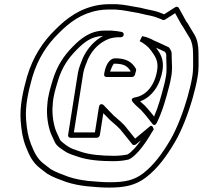

<svg xmlns="http://www.w3.org/2000/svg" viewBox="-20 -733 945 894"><path d="M711.8 -406C700.9 -337.4 663 -288.6 608.1 -279.3C608.1 -279.3 583.5 -275.4 598 -258.2C611.1 -242.6 623 -233.3 636 -221.5C642.7 -214.3 648.2 -208 654.9 -200.2L662.3 -191.3C672.7 -178.2 681.7 -166.7 688.8 -157.5C688.8 -157.5 699.7 -140.1 710.5 -162C737.2 -216.4 753.4 -276.1 768.3 -333.6C771.3 -344.3 774.1 -357.5 776 -369.6C784.3 -408.6 779.9 -433 779.5 -468.1C779.8 -478.1 779.5 -487.4 777.7 -493.9C777.4 -495 776.8 -496.3 776.3 -497C773.8 -500.7 771.3 -504.8 768.8 -509.3C767.8 -511.1 765.8 -512.8 764.3 -513.5L714.9 -536.5C714.7 -536.6 714.4 -536.7 714.2 -536.8C701 -541.8 695.1 -545.1 683.9 -551.2C683.3 -551.5 682.5 -551.8 682 -552C674 -554.5 665.7 -560 652.1 -562.3C648.9 -562.9 645.6 -563.7 642.4 -564.9C641.5 -565.2 631 -541.1 630.1 -541.4C646.4 -534.4 671.4 -514.4 680.9 -500.8C701.3 -472.9 718.9 -451.1 711.8 -406ZM736.8 -406C744.8 -456.3 725.8 -485.1 706.9 -510.9L747.8 -491.9C749.5 -488.9 751.6 -485.5 753.5 -482.6C754 -479.9 754.4 -473.1 754.2 -464.4C754.2 -464.3 754.1 -464.1 754.2 -463.9C754.6 -426.7 758.4 -403.7 751.2 -370.7C751.2 -370.6 751.1 -370.2 751.1 -370C749.1 -357.7 746.8 -346.8 743.9 -336.4C730.8 -285.9 717.6 -236.9 697.5 -190.4C693.5 -195.4 688.4 -202 683 -208.7L675.3 -217.8C668.5 -226 661.9 -233.4 655.5 -240.2C655.3 -240.4 655.1 -240.6 654.9 -240.8C646.4 -248.6 639.7 -254.2 632.5 -261C690 -282.3 726.2 -339.3 736.8 -406ZM744.5 -666.5C731.2 -671.2 716 -678.4 698.5 -682.3C675.9 -686.5 654.9 -692.1 632 -697.2C631.9 -697.3 631.5 -697.3 631.2 -697.4C597.5 -702.3 563.2 -711.6 522.6 -713.5C522.4 -713.5 522.2 -713.5 522 -713.5H484C469.8 -713.5 454.6 -712.1 438.2 -709.3C351 -693.9 290.4 -648.4 236.6 -594.1C179.1 -537.8 133.9 -469 106.4 -377.7C87.2 -309.7 71.3 -240.1 76.1 -172.2C79.8 -124 85.3 -88.3 100.8 -48.9C116.4 -10.2 131 22.5 165.1 49.3C178.3 59.4 189.5 68 199 75.3C199.2 75.4 199.5 75.7 199.8 75.9C225.5 92 255.9 102.4 287.1 113.9C319.8 124.5 346.9 129.9 385.5 134.4L435.1 138.5C451.9 139.8 469.1 140.5 486.7 140.5C559.1 140.5 610 130.9 659.4 93.4C715.5 50.3 756.6 -7.6 793.5 -70C827.2 -126.4 857.8 -208.5 877.4 -277.7C885.2 -308.9 893.5 -334.8 898.9 -368.8C907.5 -412.8 903.9 -445 904.3 -485.9C904.4 -521.3 898.4 -550 885.5 -571.5C875.7 -588.6 861.3 -610.3 853.3 -625.2C853 -625.6 852.5 -626.3 852.1 -626.8C849.1 -630.4 847 -633.5 845.2 -637.1L812.5 -696.2C809.6 -701.3 801.9 -703.3 795.5 -699.2ZM748.9 -641.8 795.4 -671.6 822.4 -622.9C824.3 -619 828.8 -612.6 831 -610C840.6 -592.5 853.6 -573.1 863.1 -556.5C873.5 -539.3 879.1 -514.7 879 -482.1C878.5 -439.4 881.9 -410.1 874 -369.2C868.8 -336.6 860.9 -312.1 853 -280.3C834.1 -213.9 803.4 -132.4 772.2 -80C736 -18.8 696.9 35.5 646 74.5C603.8 106.6 561.4 115.5 490.7 115.5C473.7 115.5 457.1 114.8 441 113.5L391.9 109.6C355.5 105.3 328.8 99.9 298.6 90.1C268.3 79 237.9 68 216 54.4C206.1 46.8 195.4 38.5 182.6 28.7C153 5.5 140 -22.8 124.6 -61C110.2 -97.7 105 -130.6 101.3 -177.8C96.9 -240.7 111.8 -307.8 130.7 -374.3C156.7 -460.9 198.7 -524.7 253.1 -577.9C305.2 -630.5 359.1 -670.6 438.6 -684.7C453.7 -687.2 467.5 -688.5 480 -688.5H517.8C556.2 -686.6 588.5 -677.9 623.3 -672.7C646.4 -667.5 666.7 -662 689.7 -657.7C703.3 -654.7 717.7 -648.1 731.9 -643.1C732.7 -642.9 733.6 -642.4 734.7 -641.6C738.5 -638.7 744.4 -638.9 748.9 -641.8ZM468.6 -237.1 464.9 -241.6C463.6 -243.1 462.1 -244.3 460.4 -245.2C460.4 -245.2 444.1 -256.2 440.6 -234L422 -116.5H324L367.7 -393C371.2 -415 381.9 -436.7 389.7 -457.9C411.5 -504.3 445.6 -536.8 489.9 -553.2C502.1 -557 513.5 -558.8 525.9 -559.5H540.6C560.3 -559.5 559.9 -581.9 546.8 -584.3C529.8 -587.5 517.8 -589.2 498.3 -590.5C498.1 -590.5 497.7 -590.5 497.5 -590.5H466.5C399.2 -590.5 354 -551.6 319.1 -516C278.2 -474.7 246.4 -428.1 225.9 -361.7C214.9 -323.6 203.1 -289.8 200.3 -245C195.1 -195.9 203.9 -144.2 217.5 -109.8C224.1 -94.7 230 -81.7 235.6 -70.3C244.2 -51.9 270 -36.4 281.1 -29.4C299.4 -16.1 323.9 -10.1 343.5 -3.1C388.6 12.7 448.5 17.5 507.2 17.5C531.8 17.5 557 15 577.4 10.1C578.3 9.9 579.5 9.5 580.1 9.2C598.9 0.5 613.7 -16.1 625.2 -28.2C625.4 -28.3 625.6 -28.6 625.7 -28.7C649.6 -55.8 669.7 -87 688.2 -118.8L695.8 -130.4C695.8 -130.4 690.3 -155 678.3 -145L609.3 -87.7C596.7 -103.4 585.2 -118.2 573.1 -132.5C554.6 -158.1 531.4 -175.8 509.7 -194.7C494.6 -209.7 479.6 -226.2 468.6 -237.1ZM459.7 -565.5C420.1 -544.4 387.1 -508.5 366.7 -464.7C366.5 -464.4 366.3 -463.8 366.1 -463.5C359 -443.5 347.1 -420.4 342.7 -393L297 -104C296.1 -98.6 299.9 -91.5 307.5 -91.5H430.5C435.9 -91.5 443.8 -96.4 445 -104L461.1 -206C469.6 -197.2 479.9 -186.2 490.7 -175.5C490.8 -175.4 491 -175.2 491.1 -175.1C513.8 -155.2 536.3 -137.6 551.9 -115.8C552 -115.6 552.2 -115.3 552.4 -115.2C567.1 -97.7 581.1 -79.4 595.7 -61.3C599.3 -56.9 607.4 -56 613.3 -61L636.2 -80C627.3 -67.1 618.8 -55.9 608 -43.6C597 -32.1 584.1 -19.1 573.7 -13.8C557.8 -10.1 533.3 -7.5 511.2 -7.5C453.9 -7.5 396 -12.5 355.2 -26.9C334.6 -34.1 310.2 -41.2 297.9 -50.4C297.8 -50.5 297.5 -50.7 297.3 -50.9C285.7 -58.1 263.3 -74.2 258.8 -83.7C253.3 -95 247.4 -107.9 241.2 -122.2C229.2 -152.5 220.8 -201.7 225.6 -246.7C225.6 -246.8 225.6 -247.1 225.6 -247.2C228 -288.5 238.9 -319.5 250.1 -358.3C269.1 -419.8 297.6 -461.5 335.8 -500C369.2 -534.1 404.5 -564.3 459.7 -565.5ZM475.3 -374.5 594.3 -374.5C600.2 -374.5 606.1 -378.8 608.2 -384.5C609.4 -388.1 610.5 -392.3 611.1 -395.5C613 -400.9 613.2 -402.2 613.8 -406C614.2 -408.7 613.6 -411.6 612.5 -413.5C594.4 -444 568.9 -461.5 516.1 -461.5C513.9 -461.5 508.4 -460.5 508.1 -460.5C476.6 -451.3 467.5 -403.9 465.7 -393L464.8 -387C463.7 -380.2 468.5 -374.5 475.3 -374.5ZM492.4 -399.5C495.4 -409.3 504.8 -430.6 509.7 -435.8C509.7 -435.8 511.9 -436.5 512.1 -436.5C556.7 -436.5 572.9 -425.6 587.9 -402.1C587.8 -401.7 587.5 -400.6 587.2 -400C587.2 -400 587.1 -399.8 587 -399.5Z"/></svg>

Font: Tape
Style: Regular
Weight: 500
Foundry: Cannot Into Space Fonts
Version: Version 0.97